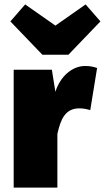

<svg xmlns="http://www.w3.org/2000/svg" viewBox="-20 -850 475 870"><path d="M290 -602 435 -753 368 -830 231 -734 94 -830 27 -753 172 -602ZM231 -434 215 -534H42V0H240V-243C255 -311 276 -359 340 -359C357 -359 372 -356 389 -351L420 -542C401 -548 387 -551 366 -551C307 -551 253 -504 231 -434Z"/></svg>

Font: Fira Sans Heavy
Style: Regular
Weight: 900
Designer: bBox Type GmbH & Carrois Corporate GbR & Edenspiekermann AG
Foundry: bBox Type GmbH & Carrois Corporate GbR & Edenspiekermann AG
Version: Version 4.300;PS 004.300;hotconv 1.0.88;makeotf.lib2.5.64775